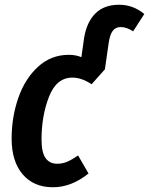

<svg xmlns="http://www.w3.org/2000/svg" viewBox="-20 -774 628 809"><path d="M588 -715 541 -642Q513 -660 489 -660Q467 -660 455 -644Q443 -628 438 -593L422 -482L366 -419Q324 -447 285 -447Q218 -447 186.5 -366.5Q155 -286 155 -186Q155 -132 172 -108Q189 -84 221 -84Q243 -84 263 -92.5Q283 -101 309 -119L353 -43Q281 15 203 15Q122 15 75.5 -39.5Q29 -94 29 -190Q29 -280 57 -361Q85 -442 140 -492.5Q195 -543 270 -543Q300 -543 323 -533L334 -612Q345 -681 382 -717.5Q419 -754 482 -754Q541 -754 588 -715Z"/></svg>

Font: Fira Sans Extra Condensed Medium
Style: Italic
Weight: 500
Width: 3
Italic angle: -8°
Designer: Carrois Corporate & Edenspiekermann AG
Foundry: Carrois Corporate GbR & Edenspiekermann AG
Version: Version 4.203